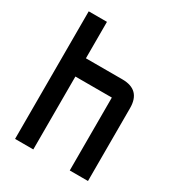

<svg xmlns="http://www.w3.org/2000/svg" viewBox="-166 -788 819 891"><g transform="rotate(30 244.0 -342.0)"><path d="M48.8 -683.6H146.5V-488.3H341.8Q439.5 -488.3 439.5 -390.6V0H341.8V-390.6H146.5V0H48.8Z"/></g></svg>

Font: BabelStone Runic Ruled
Style: Regular
Weight: 400
Designer: Andrew West
Foundry: BabelStone
Version: Version 7.004 November 9, 2023